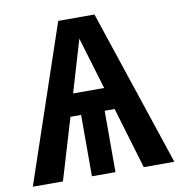

<svg xmlns="http://www.w3.org/2000/svg" viewBox="-83 -763 782 835"><g transform="rotate(-10 307.5 -345.5)"><path d="M620 0H485L404 -271H360V0H256V-271H209L128 0H-5L229 -691H389ZM375 -369 306 -599 238 -369Z"/></g></svg>

Font: Trujillo Medium
Style: Regular
Weight: 500
Designer: Fira Sans original fonts by bBox Type GmbH, Carrois Corporate GbR, & Edenspiekermann AG / Changes by Cristiano Sobral
Foundry: Fira Sans original fonts by bBox Type GmbH, Carrois Corporate GbR, & Edenspiekermann AG / Changes by Cristiano Sobral
Version: Version 4.301;October 17, 2021;FontCreator 14.0.0.2814 64-bi